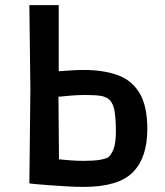

<svg xmlns="http://www.w3.org/2000/svg" viewBox="-20 -719 645 752"><path d="M95 -1 99 -368 95 -699H210V-440Q229 -441 254.5 -443Q280 -445 309 -445Q383 -445 439 -425.5Q495 -406 526 -355.5Q557 -305 557 -213Q557 -102 500.5 -44.5Q444 13 308 13Q278 13 242.5 11Q207 9 174 6.5Q141 4 119 2Q97 0 95 -1ZM314 -347Q283 -347 256.5 -344.5Q230 -342 209 -340L211 -95Q230 -93 255.5 -91Q281 -89 308 -89Q348 -89 371 -93Q394 -97 404 -103Q415 -111 424.5 -134.5Q434 -158 434 -209Q434 -246 429.5 -278.5Q425 -311 410 -327Q396 -340 375 -343.5Q354 -347 314 -347Z"/></svg>

Font: Ruda
Style: Bold
Weight: 700
Designer: Mariela Monsalve and Angelina Sanchez
Foundry: Mariela Monsalve and Angelina Sanchez
Version: Version 2.000